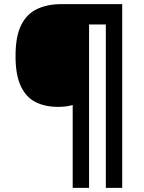

<svg xmlns="http://www.w3.org/2000/svg" viewBox="-20 -780 695 927"><path d="M570 127H491V-662H410V127H331V-273Q301 -264 260 -264Q198 -264 152 -287Q106 -310 80.5 -364Q55 -418 55 -509Q55 -605 82.5 -659.5Q110 -714 160 -737Q210 -760 275 -760H570Z"/></svg>

Font: Noto Sans Bengali
Style: Bold
Weight: 700
Designer: Jelle Bosma - Monotype Design Team
Foundry: Monotype Imaging Inc.
Version: Version 2.003; ttfautohint (v1.8.4.7-5d5b)